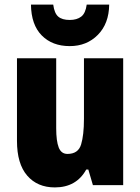

<svg xmlns="http://www.w3.org/2000/svg" viewBox="-20 -858 611 837"><path d="M517 -604V-51H385L365 -119H356Q313 -41 219 -41Q143 -41 98.5 -92.5Q54 -144 54 -244V-604H225V-299Q225 -243 236 -215Q247 -187 274 -187Q321 -187 333.5 -228Q346 -269 346 -340V-604ZM456 -838Q455 -755 406.5 -706Q358 -657 284 -657Q208 -657 162 -703.5Q116 -750 115 -838H212Q217 -800 234 -785.5Q251 -771 284 -771Q315 -771 334 -785.5Q353 -800 358 -838Z"/></svg>

Font: Noto Sans Tamil UI Condensed Black
Style: Regular
Weight: 900
Width: 3
Designer: Jelle Bosma - Monotype Design Team
Foundry: Monotype Imaging Inc.
Version: Version 2.004; ttfautohint (v1.8.4.7-5d5b)